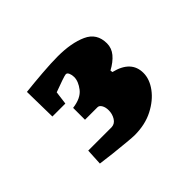

<svg xmlns="http://www.w3.org/2000/svg" viewBox="-90 -851 629 629"><g transform="rotate(-45 224.5 -536.5)"><path d="M228 -717Q290 -717 331 -698.5Q372 -680 372 -633Q372 -611 357.5 -593.5Q343 -576 317 -562L318 -554Q388 -537 388 -480Q388 -451 367 -422.5Q346 -394 309 -375Q272 -356 223 -356Q215 -356 187.5 -358.5Q160 -361 128.5 -364.5Q97 -368 77 -371L80 -428Q87 -428 103.5 -428Q120 -428 139 -428Q158 -428 172.5 -428Q187 -428 189 -428Q204 -429 212.5 -443Q221 -457 221 -474Q221 -488 215.5 -497.5Q210 -507 202 -507H144V-562Q184 -567 201 -589Q218 -611 218 -631Q218 -641 214.5 -649Q211 -657 205 -657Q201 -657 182 -650.5Q163 -644 142 -636L136 -590H76L74 -706Q110 -710 153.5 -713.5Q197 -717 228 -717Z"/></g></svg>

Font: Grenze Gotisch Black
Style: Regular
Weight: 900
Designer: Renata Polastri
Foundry: Omnibus-Type
Version: Version 1.001